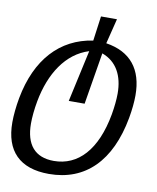

<svg xmlns="http://www.w3.org/2000/svg" viewBox="-93 -683 785 960"><g transform="rotate(10 299.5 -203.5)"><path d="M220.7 206.5C405.8 206.5 526.9 85.9 567.9 -138.7C575.7 -181.6 579.6 -222.7 579.6 -255.4C579.6 -387.7 516.1 -467.3 390.6 -486.8L422.4 -614.3H341.3L324.2 -488.8C158.7 -464.4 46.9 -343.3 9.3 -141.6C1 -96.7 -3.4 -51.3 -3.4 -16.1C-3.4 129.4 72.8 206.5 220.7 206.5ZM233.9 138.2C137.7 138.2 89.4 80.6 89.4 -26.9C89.4 -57.6 93.3 -99.6 101.1 -141.6C127.9 -285.6 199.2 -397.9 313.5 -433.1L255.9 -170.4H336.4L379.9 -433.6C455.1 -406.2 490.2 -338.9 490.2 -249C490.2 -218.8 486.3 -180.2 479.5 -141.6C446.3 43.5 356.9 138.2 233.9 138.2Z"/></g></svg>

Font: Hack
Style: Oblique
Weight: 400
Italic angle: -12°
Monospace: yes
Designer: Christopher Simpkins
Foundry: Christopher Simpkins
Version: Version 2.010